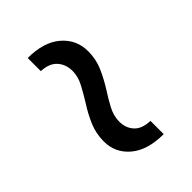

<svg xmlns="http://www.w3.org/2000/svg" viewBox="-0 -584 569 569"><g transform="rotate(45 284.0 -300.0)"><path d="M396.5 -221Q363 -221 334 -233.5Q305 -246 279.5 -262.5Q254 -278.5 230.2 -291Q206.5 -303.5 183.5 -303.5Q155.5 -303.5 137 -287Q118.5 -270.5 117 -236.5H62Q62 -303.5 93.8 -340.5Q125.5 -377.5 174.5 -377.5Q208 -377.5 236.5 -365Q265 -352.5 290.5 -336.5Q316 -320 339.5 -307.5Q363 -295 387 -295Q414.5 -295 432.2 -311.5Q450 -328 451 -362H506.5Q506.5 -295 475.5 -258Q444.5 -221 396.5 -221Z"/></g></svg>

Font: Heraclito
Style: Regular
Weight: 400
Designer: Kostas Bartsokas (font) & Cristiano Sobral (main changes)
Foundry: Kostas Bartsokas (font) & Cristiano Sobral (main changes)
Version: Version 1.00;July 8, 2020;FontCreator 13.0.0.2655 64-bit